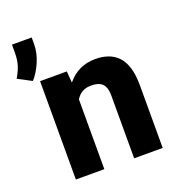

<svg xmlns="http://www.w3.org/2000/svg" viewBox="-195 -859 892 969"><g transform="rotate(-20 251.0 -375.0)"><path d="M200.2 -415.5V0H47.4V-528.3H190.9ZM180.2 -282.7 142.1 -281.7Q142.1 -341.3 156.7 -388.7Q171.4 -436 198.5 -469.5Q225.6 -502.9 263.4 -520.5Q301.3 -538.1 347.2 -538.1Q384.3 -538.1 415 -527.3Q445.8 -516.6 468 -492.9Q490.2 -469.2 502 -430.4Q513.7 -391.6 513.7 -335V0H360.4V-335.4Q360.4 -368.7 351.1 -386.7Q341.8 -404.8 324 -412.1Q306.2 -419.4 280.8 -419.4Q253.9 -419.4 234.9 -408.9Q215.8 -398.4 203.6 -379.9Q191.4 -361.3 185.8 -336.4Q180.2 -311.5 180.2 -282.7ZM83 -750V-715.3Q83 -668 62.5 -620.1Q42 -572.3 13.7 -541.5L-59.6 -580.1Q-43.5 -606.4 -33.2 -635.5Q-22.9 -664.6 -22.9 -707.5V-750Z"/></g></svg>

Font: Roboto ExtraBold
Style: Regular
Weight: 800
Designer: Christian Robertson
Foundry: Google
Version: Version 3.009; 2024